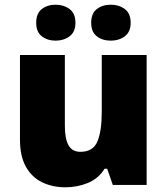

<svg xmlns="http://www.w3.org/2000/svg" viewBox="-20 -787 710 817"><path d="M604 -553V0H460L436 -69H425Q399 -27 354 -8.5Q309 10 258 10Q204 10 160 -11Q116 -32 90.5 -77Q65 -122 65 -193V-553H256V-251Q256 -197 271.5 -169Q287 -141 322 -141Q376 -141 394.5 -185Q413 -229 413 -311V-553ZM134 -690Q134 -730 158 -748.5Q182 -767 217 -767Q251 -767 276 -748.5Q301 -730 301 -690Q301 -651 276 -632.5Q251 -614 217 -614Q182 -614 158 -632.5Q134 -651 134 -690ZM368 -690Q368 -730 392 -748.5Q416 -767 452 -767Q486 -767 511 -748.5Q536 -730 536 -690Q536 -651 511 -632.5Q486 -614 452 -614Q416 -614 392 -632.5Q368 -651 368 -690Z"/></svg>

Font: Noto Sans Khmer UI Black
Style: Regular
Weight: 900
Designer: Danh Hong and the Monotype Design Team
Foundry: Monotype Imaging Inc.
Version: Version 2.002; ttfautohint (v1.8.4.7-5d5b)